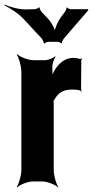

<svg xmlns="http://www.w3.org/2000/svg" viewBox="-52 -790 404 836"><path d="M303 -391 304 -393C302 -395 301 -399 301 -403L302 -527C302 -529 304 -532 305 -533L303 -536C302 -535 300 -533 298 -533C289 -536 277 -538 268 -538C231 -538 205 -515 186 -485C180 -474 172 -458 170 -449L173 -448C177 -457 177 -475 176 -488V-497C175 -511 183 -534 190 -542L188 -545C180 -537 158 -528 144 -528H94C71 -528 35 -542 23 -554L21 -552C30 -539 41 -502 41 -478V-50C41 -26 30 11 21 24L23 26C35 14 69 0 92 0H131C154 0 189 14 201 26L202 24C192 11 182 -26 182 -50V-334C182 -337 182 -350 180 -351L178 -348C179 -347 184 -354 185 -356C200 -385 223 -400 261 -400C274 -400 296 -400 303 -391ZM152 -714 131 -736C127 -739 119 -753 121 -757L117 -758C116 -754 103 -750 98 -750L64 -749C32 -748 -10 -760 -32 -770V-766C-10 -756 28 -732 51 -707L130 -622C133 -618 140 -605 138 -602L142 -600C143 -604 155 -608 159 -608H198C202 -608 213 -604 215 -601L217 -602C216 -605 223 -618 225 -621L332 -745V-750H256C252 -750 241 -754 240 -758L237 -756C239 -753 232 -739 229 -736L213 -715C201 -699 185 -664 185 -647H189C189 -664 168 -699 152 -714Z"/></svg>

Font: Asimov
Style: EdgeExtreme
Weight: 500
Designer: Google
Version: Version 2.000980: 2014